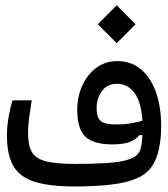

<svg xmlns="http://www.w3.org/2000/svg" viewBox="-20 -692 626 715"><path d="M259.8 2.4Q166 2.4 110.4 -14.6Q54.7 -31.7 30.3 -73Q5.9 -114.3 5.9 -187.5Q5.9 -224.1 12.7 -260.5Q19.5 -296.9 26.9 -318.4H98.1Q91.8 -278.3 88.1 -250.5Q84.5 -222.7 84.5 -194.8Q84.5 -149.4 99.4 -124.8Q114.3 -100.1 153.1 -90.8Q191.9 -81.5 263.2 -81.5Q322.8 -81.5 379.4 -85Q436 -88.4 467.3 -101.1Q489.7 -110.4 499 -126.7Q508.3 -143.1 510.3 -189L498.5 -188.5Q487.3 -173.3 464.4 -163.8Q441.4 -154.3 397.9 -154.3Q328.6 -154.3 298.1 -183.1Q267.6 -211.9 267.6 -282.7Q267.6 -331.5 286.1 -372.8Q304.7 -414.1 338.4 -439.2Q372.1 -464.4 417 -464.4Q468.8 -464.4 505.1 -433.6Q541.5 -402.8 560.8 -348.4Q580.1 -293.9 580.1 -223.6Q580.1 -148.4 560.1 -99.1Q540 -49.8 490.7 -28.3Q450.7 -10.7 389.9 -4.2Q329.1 2.4 259.8 2.4ZM510.3 -242.2Q506.3 -311.5 481 -345.7Q455.6 -379.9 416 -379.9Q378.9 -379.9 359.4 -352.8Q339.8 -325.7 339.8 -289.6Q339.8 -254.9 354.7 -241.7Q369.6 -228.5 414.1 -228.5Q442.9 -228.5 465.6 -232.4Q488.3 -236.3 510.3 -242.2ZM414.6 -531.2 344.2 -601.6 414.6 -672.4 484.9 -601.6Z"/></svg>

Font: Cascadia Mono SemiLight
Style: Regular
Weight: 350
Monospace: yes
Designer: Aaron Bell
Foundry: Saja Typeworks
Version: Version 2404.023; ttfautohint (v1.8.4)